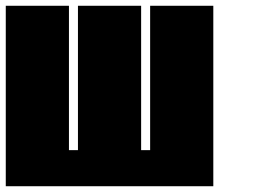

<svg xmlns="http://www.w3.org/2000/svg" viewBox="-20 -645 884 665"><path d="M218.8 -625V-125H250V-625H468.8V-125H500V-625H718.8V0H0V-625Z"/></svg>

Font: CraftyPE
Style: Regular
Weight: 400
Designer: Erek Butcher
Foundry: Haunted Coop
Version: Version 0.018;April 4, 2024;FontCreator 15.0.0.2962 64-bit